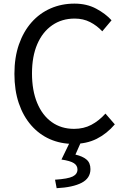

<svg xmlns="http://www.w3.org/2000/svg" viewBox="-20 -766 678 1040"><path d="M377.2 13.4Q308.7 13.4 250.5 -12.1Q192.4 -37.7 149.1 -87.1Q105.8 -136.5 81.9 -206.8Q58.1 -277 58.1 -366.2Q58.1 -454.9 82.6 -525.3Q107.2 -595.6 150.9 -645Q194.6 -694.4 254 -720.4Q313.4 -746.4 383.2 -746.4Q450.1 -746.4 501.2 -718.9Q552.3 -691.5 584.2 -656.1L533.9 -596.4Q505.3 -627.3 468.2 -646.3Q431.1 -665.4 384.4 -665.4Q315 -665.4 262.8 -629.3Q210.6 -593.3 181.9 -526.9Q153.3 -460.4 153.3 -368.5Q153.3 -276.2 181.2 -208.8Q209.1 -141.3 260.3 -104.7Q311.5 -68 381.2 -68Q433.5 -68 474.8 -89.9Q516.1 -111.7 551.2 -150.7L601.9 -92.3Q558.6 -41.6 503.8 -14.1Q449 13.4 377.2 13.4ZM286.9 253.4 278.1 207.4Q348.4 202.8 374 189.9Q399.6 177 399.6 152Q399.6 130.5 380.3 117.9Q361 105.2 312.9 98.2L361.9 -3.2H421.6L388.6 71.4Q427.1 80.2 448.5 98.1Q469.9 116 469.9 150.1Q469.9 199.1 422.5 224Q375.1 248.8 286.9 253.4Z"/></svg>

Font: Noto Sans HK Thin
Style: Regular
Weight: 100
Designer: Ryoko NISHIZUKA 西塚涼子 (kana, bopomofo & ideographs); Paul D. Hunt (Latin, Greek & Cyrillic); Sandoll Communications 산돌커뮤니
Foundry: Adobe
Version: Version 2.004-H2;hotconv 1.0.118;makeotfexe 2.5.65603